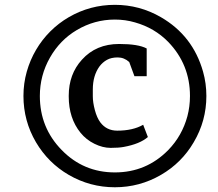

<svg xmlns="http://www.w3.org/2000/svg" viewBox="-20 -791 903 795"><path d="M77.1 -393.6Q77.1 -445.8 90.8 -494.1Q104.5 -542.5 129.2 -584.5Q153.8 -626.5 188.2 -660.9Q222.7 -695.3 264.6 -719.7Q353 -771 455.6 -771Q558.1 -771 646.5 -719.7Q778.8 -643.1 820.8 -494.1Q834.5 -445.8 834.5 -393.6Q834.5 -290.5 782.2 -202.1Q732.4 -116.7 646.5 -66.9Q558.1 -15.6 455.6 -15.6Q353 -15.6 264.6 -66.9Q179.7 -116.2 128.9 -202.1Q77.1 -290.5 77.1 -393.6ZM145 -393.6Q145 -262.2 235.4 -169.9Q325.7 -77.1 455.6 -77.1Q585.9 -77.1 676.8 -169.9Q733.9 -228.5 755.9 -309.6Q766.6 -350.1 766.6 -393.6Q766.6 -523.9 676.8 -617.2Q620.1 -675.3 539.1 -698.2Q499 -710 455.6 -710Q371.1 -710 297.9 -666.5Q228.5 -625.5 187 -552.7Q145 -479 145 -393.6ZM465.3 -250Q530.3 -250 572.8 -274.4L592.3 -223.6Q559.1 -194.8 492.2 -182.6Q471.2 -178.7 438.2 -178.7Q405.3 -178.7 371.1 -195.6Q336.9 -212.4 313.5 -241.2Q264.6 -301.3 264.6 -391.6Q264.6 -393.1 264.6 -394.5Q264.6 -483.9 319.3 -543.9Q377.9 -608.9 473.1 -608.9Q552.7 -608.9 587.4 -590.3V-475.6H536.6L515.1 -534.2Q494.1 -553.2 467.5 -553.2Q440.9 -553.2 422.9 -543.2Q404.8 -533.2 391.6 -515.6Q364.3 -477.5 364.3 -420.4Q364.3 -417.5 364.3 -392.3Q364.3 -367.2 372.8 -335.2Q381.3 -303.2 395.5 -284.2Q421.4 -250 465.3 -250Z"/></svg>

Font: Merriweather
Style: Heavy Italic
Weight: 900
Italic angle: -7°
Designer: Eben Sorkin
Foundry: Eben Sorkin
Version: Version 1.001